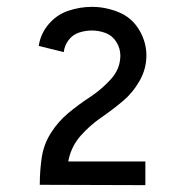

<svg xmlns="http://www.w3.org/2000/svg" viewBox="-20 -838 540 560"><path d="M404 -298 96 -299Q96 -338 101.5 -377Q107 -416 128 -449.5Q149 -483 179 -508Q209 -533 242 -554.5Q275 -576 303 -606.5Q331 -637 331 -676Q331 -697 319.5 -715.5Q308 -734 288.5 -741.5Q269 -749 248 -749Q229 -749 210.5 -743Q192 -737 180 -721Q168 -705 166 -686L93 -704Q98 -739 121.5 -767Q145 -795 179 -806.5Q213 -818 248 -818Q288 -818 326 -802.5Q364 -787 385.5 -751.5Q407 -716 407 -676Q407 -637 387 -602Q367 -567 337 -542Q307 -517 275 -495Q243 -473 216.5 -443.5Q190 -414 181 -376L179 -367H404Z"/></svg>

Font: Iosevka SS01
Style: Regular
Weight: 400
Monospace: yes
Designer: Belleve Invis
Foundry: Belleve Invis
Version: 2.3.3; ttfautohint (v1.8.3)